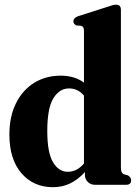

<svg xmlns="http://www.w3.org/2000/svg" viewBox="-20 -768 570 798"><path d="M19 -208Q19 -284.5 46.8 -339.5Q74.5 -394.5 122.5 -424Q170.5 -453.5 232.5 -453.5Q290.5 -453.5 329 -424.5V-638.5Q329 -649.5 326.2 -654Q323.5 -658.5 317 -661L298 -662Q285 -668 285 -679.5Q285 -693 304 -700.5L428 -740Q442 -745 449.2 -746.8Q456.5 -748.5 463 -748.5Q482.5 -748.5 482.5 -727V-73.5Q482.5 -59 485.8 -52.5Q489 -46 495.5 -43.5L512 -39Q525 -30.5 525 -19Q525 0 504.5 0H374Q357 0 345 -11.8Q333 -23.5 333 -40.5V-53Q305 -22 272.2 -6Q239.5 10 200 10Q119 10 69 -48.2Q19 -106.5 19 -208ZM176.5 -223.5Q176.5 -134 200.2 -94Q224 -54 261.5 -54Q300 -54 329 -88.5V-370.5Q304.5 -400.5 266.5 -400.5Q227.5 -400.5 202 -359.8Q176.5 -319 176.5 -223.5Z"/></svg>

Font: Fraunces 144pt Soft
Style: Bold
Weight: 700
Version: Version 1.000;[0bf87f6ff]